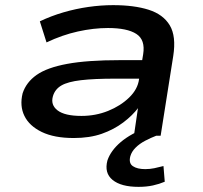

<svg xmlns="http://www.w3.org/2000/svg" viewBox="-20 -528 790 747"><path d="M267 9Q191 9 142.5 -14.5Q94 -38 75 -77Q56 -116 68 -165Q82 -208 122.5 -236.5Q163 -265 241.5 -279.5Q320 -294 447 -294H555L545 -222H429Q346 -222 295 -216Q244 -210 219 -195.5Q194 -181 186 -154Q176 -120 204 -98.5Q232 -77 297 -77Q352 -77 400.5 -96.5Q449 -116 482.5 -148.5Q516 -181 521 -220L537 -317Q546 -373 510.5 -396Q475 -419 400 -419Q344 -419 283 -405.5Q222 -392 161 -363L135 -445Q179 -466 227 -480Q275 -494 324 -501Q373 -508 420 -508Q502 -508 558.5 -490Q615 -472 640.5 -429.5Q666 -387 654 -310L605 0H501L517 -109L519 -110Q496 -79 459.5 -51.5Q423 -24 376 -7.5Q329 9 267 9ZM519 199Q451 199 418 172Q385 145 398 96Q411 58 449.5 25Q488 -8 558 -35L588 0Q567 8 545 19.5Q523 31 507.5 46.5Q492 62 487 80Q480 107 497 118.5Q514 130 545 130Q563 130 580 126.5Q597 123 616 118L621 179Q600 188 575 193.5Q550 199 519 199Z"/></svg>

Font: Nunito Sans 7pt Expanded SemiBold
Style: Italic
Weight: 600
Width: 7
Italic angle: -9°
Designer: Vernon Adams
Foundry: Vernon Adams
Version: Version 3.101;gftools[0.9.27]